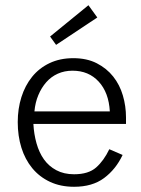

<svg xmlns="http://www.w3.org/2000/svg" viewBox="-20 -704 542 736"><path d="M353 -637 195 -532 172 -564 319 -684ZM450 -110Q424 -55 379 -21.5Q334 12 264 12Q212 12 171.5 -7Q131 -26 103.5 -59.5Q76 -93 62 -138Q48 -183 48 -236Q48 -287 62 -331.5Q76 -376 103 -409.5Q130 -443 170 -462Q210 -481 261 -481Q313 -481 351 -461.5Q389 -442 414 -410.5Q439 -379 451 -338Q463 -297 463 -254V-229H108Q110 -190 120 -154.5Q130 -119 148.5 -93Q167 -67 196 -51.5Q225 -36 264 -36Q319 -36 348.5 -62Q378 -88 399 -132ZM258 -433Q227 -433 201.5 -421.5Q176 -410 157.5 -389Q139 -368 127 -339.5Q115 -311 112 -277H401Q397 -349 358.5 -391Q320 -433 258 -433Z"/></svg>

Font: Post Grotesk Light
Style: Light
Weight: 300
Version: Version 1.0